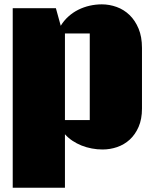

<svg xmlns="http://www.w3.org/2000/svg" viewBox="-20 -673 774 892"><path d="M39.1 199.2V-634.8H239.7L262.2 -553.2Q276.9 -577.6 297.9 -596.4Q318.8 -615.2 343.8 -627.7Q368.7 -640.1 396.7 -646.5Q424.8 -652.8 453.1 -652.8Q488.3 -652.8 522 -640.6Q555.7 -628.4 581.8 -603.3Q607.9 -578.1 623.8 -540Q639.6 -502 639.6 -450.7V-168.5Q639.6 -119.6 624 -83.7Q608.4 -47.9 582.8 -24.4Q557.1 -1 524.2 10.3Q491.2 21.5 456.5 21.5Q431.2 21.5 406.5 16.8Q381.8 12.2 359.1 3.2Q336.4 -5.9 316.7 -19Q296.9 -32.2 281.7 -49.3V199.2ZM281.7 -115.2H397V-517.6H281.7Z"/></svg>

Font: Coda Caption ExtraBold
Style: Regular
Weight: 800
Designer: vernon adams
Foundry: vernon adams
Version: Version 1.002